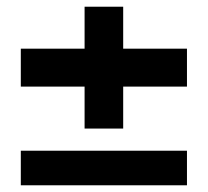

<svg xmlns="http://www.w3.org/2000/svg" viewBox="-20 -552 619 572"><path d="M42 0V-103H537V0ZM232 -169V-532H347V-169ZM42 -294V-407H537V-294Z"/></svg>

Font: DM Sans 9pt
Style: Bold
Weight: 700
Designer: Colophon Foundry, Jonny Pinhorn
Foundry: Colophon Foundry
Version: Version 4.004;gftools[0.9.30]